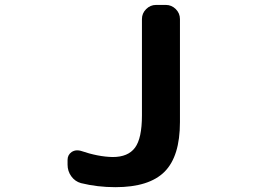

<svg xmlns="http://www.w3.org/2000/svg" viewBox="-20 -775 1040 784"><path d="M310.5 -27.3Q286.1 -34.2 271 -55.2Q255.9 -76.2 255.9 -102.5V-122.1Q255.9 -142.6 272.5 -154.3Q283.2 -161.1 294.9 -161.1Q302.7 -161.1 309.6 -159.2Q380.9 -134.8 440.4 -133.8Q502.9 -133.8 531.2 -171.9Q559.6 -210 559.6 -303.7V-697.3Q559.6 -720.7 576.7 -737.8Q593.8 -754.9 617.2 -754.9H657.2Q680.7 -754.9 697.8 -737.8Q714.8 -720.7 714.8 -697.3V-276.4Q714.8 -136.7 651.9 -73.7Q588.9 -10.7 451.2 -10.7Q377.9 -10.7 310.5 -27.3Z"/></svg>

Font: Gen Jyuu Gothic Monospace Bold
Style: Bold
Weight: 700
Designer: [Source Han Sans]
Ryoko NISHIZUKA  (kana & ideographs); Paul D. Hunt (Latin, Greek & Cyrillic); Wenlong ZHANG  (bopomofo
Version: Version 1.002.20150607